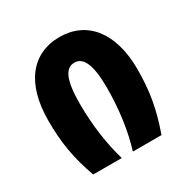

<svg xmlns="http://www.w3.org/2000/svg" viewBox="-134 -675 769 791"><g transform="rotate(-30 251.0 -280.0)"><path d="M88 0H224C201 -78 186 -174 186 -280C186 -394 209 -438 251 -438C293 -438 316 -392 316 -281C316 -175 301 -78 277 0H413C449 -101 463 -182 463 -285C463 -459 381 -560 251 -560C118 -560 39 -459 39 -285C39 -179 52 -102 88 0Z"/></g></svg>

Font: Noto Sans Georgian ExtraCondensed ExtraBold
Style: Regular
Weight: 800
Width: 2
Designer: Monotype Design Team, Akaki Razmadze
Foundry: Google LLC
Version: Version 2.005